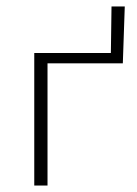

<svg xmlns="http://www.w3.org/2000/svg" viewBox="-20 -574 424 594"><path d="M325 -554H366L360 -378H127V0H86V-410H323Z"/></svg>

Font: EauTest Light
Style: Regular
Weight: 300
Designer: Christian Thalmann (Catharsis Fonts)
Version: Version 0.001;PS 000.001;hotconv 1.0.88;makeotf.lib2.5.64775